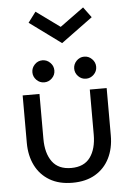

<svg xmlns="http://www.w3.org/2000/svg" viewBox="-56 -834 618 888"><g transform="rotate(-5 253.5 -390.0)"><path d="M127.9 -201.6Q127.9 -135.1 156.6 -95.8Q185.3 -56.6 244.6 -56.6Q304.3 -56.6 332.9 -95.8Q361.5 -135.1 361.5 -201.6V-410.5H439.8V-190.1Q439.8 -130.9 417 -85.2Q394.2 -39.5 350.8 -13.8Q307.3 12 244.6 12Q182.5 12 138.9 -13.8Q95.4 -39.5 72.6 -85.2Q49.8 -130.9 49.8 -190.1V-410.5H127.9ZM154.9 -564.4Q175.5 -564.4 190.8 -549.1Q206 -533.9 206 -512.9Q206 -491.9 190.8 -477Q175.5 -462 154.9 -462Q133.7 -462 118.8 -477.3Q103.9 -492.6 103.9 -512.9Q103.9 -533.6 118.8 -549Q133.7 -564.4 154.9 -564.4ZM348.9 -564.4Q369.6 -564.4 384.8 -549.1Q400.1 -533.9 400.1 -512.9Q400.1 -491.9 384.8 -477Q369.6 -462 348.9 -462Q327.8 -462 312.9 -477.3Q298 -492.6 298 -512.9Q298 -533.6 312.9 -549Q327.8 -564.4 348.9 -564.4ZM106.4 -742.9 142.6 -791.1 252.8 -711 363.6 -791.6 399.4 -743.1 252.8 -635.6Z"/></g></svg>

Font: League Spartan Extralight
Style: Regular
Weight: 200
Foundry: The League of Moveable Type
Version: Version 2.300; ttfautohint (v1.8.3)